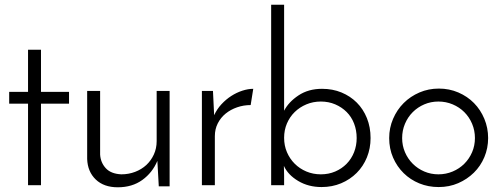

<svg xmlns="http://www.w3.org/2000/svg" viewBox="-20 -786 2131 815"><path d="M99 -575H154V-396H273V-346H154V0H99V-346H19V-396H99Z M700 5H654L648 -103Q627 -53 584 -22Q541 9 480 9Q421 9 386.5 -24Q352 -57 350 -111V-400H405V-130Q407 -96 429 -72Q451 -48 495 -46Q526 -46 553.5 -56.5Q581 -67 601 -85.5Q621 -104 633 -130Q645 -156 645 -187V-400H700Z M1044 -340Q1014 -340 986.5 -330.5Q959 -321 938 -304Q917 -287 904.5 -262.5Q892 -238 892 -208V0H837V-400H884L889 -297Q901 -323 920 -343.5Q939 -364 961.5 -378.5Q984 -393 1008.5 -401Q1033 -409 1055 -409Z M1553 -200Q1553 -156 1537.5 -118Q1522 -80 1494 -52Q1466 -24 1428 -8Q1390 8 1345 8Q1289 8 1245.5 -18Q1202 -44 1185 -82Q1185 -72 1185.5 -62.5Q1186 -53 1186 -42V0H1131V-766H1186V-316Q1205 -353 1247 -381Q1289 -409 1347 -409Q1392 -409 1429.5 -393.5Q1467 -378 1494.5 -350.5Q1522 -323 1537.5 -284.5Q1553 -246 1553 -200ZM1494 -200Q1494 -233 1483 -261.5Q1472 -290 1451.5 -310.5Q1431 -331 1403 -343Q1375 -355 1342 -355Q1309 -355 1280.5 -343Q1252 -331 1231 -310.5Q1210 -290 1198 -262Q1186 -234 1186 -201Q1186 -168 1198 -140Q1210 -112 1231 -91Q1252 -70 1280.5 -58Q1309 -46 1342 -46Q1375 -46 1403 -58Q1431 -70 1451.5 -91Q1472 -112 1483 -140Q1494 -168 1494 -200Z M1632 -200Q1632 -243 1648.5 -281.5Q1665 -320 1693.5 -348.5Q1722 -377 1760.5 -393.5Q1799 -410 1843 -410Q1887 -410 1925.5 -393.5Q1964 -377 1992 -348.5Q2020 -320 2036 -281.5Q2052 -243 2052 -200Q2052 -157 2036 -119Q2020 -81 1991.5 -53Q1963 -25 1925 -8.5Q1887 8 1842 8Q1798 8 1760 -7.5Q1722 -23 1693.5 -51Q1665 -79 1648.5 -117Q1632 -155 1632 -200ZM1687 -200Q1687 -168 1699 -140Q1711 -112 1732 -91Q1753 -70 1781 -58Q1809 -46 1841 -46Q1873 -46 1901.5 -58Q1930 -70 1951 -91Q1972 -112 1984 -140Q1996 -168 1996 -200Q1996 -232 1984 -260.5Q1972 -289 1951 -310Q1930 -331 1901.5 -343Q1873 -355 1841 -355Q1809 -355 1781 -343Q1753 -331 1732 -310Q1711 -289 1699 -260.5Q1687 -232 1687 -200Z"/></svg>

Font: Josefin Sans
Style: Regular
Weight: 400
Designer: Santiago Orozco
Foundry: Typemade
Version: Version 1.0